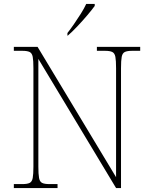

<svg xmlns="http://www.w3.org/2000/svg" viewBox="-20 -951 771 971"><path d="M50 0V-20H93Q118 -20 130 -26Q142 -32 145.5 -51Q149 -70 149 -108V-606Q149 -645 145.5 -663.5Q142 -682 130 -688Q118 -694 93 -694H50V-714H170L567 -55V-606Q567 -645 563.5 -663.5Q560 -682 548 -688Q536 -694 511 -694H470V-714H689V-694H648Q623 -694 611 -688Q599 -682 595.5 -663.5Q592 -645 592 -606V0H567L174 -653V-108Q174 -70 177.5 -51Q181 -32 193 -26Q205 -20 230 -20H271V0ZM321 -784Q336 -803 354 -829Q372 -855 389 -882Q406 -909 416 -931H459V-921Q447 -904 422.5 -875Q398 -846 371 -817.5Q344 -789 323 -771H321Z"/></svg>

Font: Noto Serif Telugu Thin
Style: Regular
Weight: 100
Designer: Jelle Bosma - Monotype Design Team
Foundry: Monotype Imaging Inc.
Version: Version 2.005; ttfautohint (v1.8.4.7-5d5b)